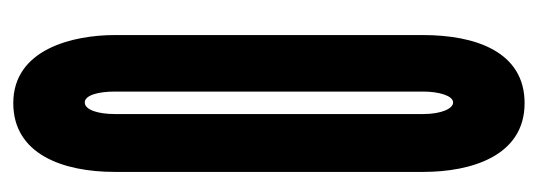

<svg xmlns="http://www.w3.org/2000/svg" viewBox="-274 -508 791 282"><g transform="rotate(-90 121.0 -367.5)"><path d="M210 -594C210 -654 190 -743 110 -743C35 -743 9 -670 9 -594V-141C9 -71 32 8 110 8C186 8 210 -65 210 -141ZM127 -141C127 -118 121 -97 111 -97C102 -97 94 -114 94 -141V-594C94 -618 100 -638 111 -638C122 -638 127 -617 127 -594Z"/></g></svg>

Font: League Gothic Condensed
Style: Regular
Weight: 400
Width: 3
Designer: Tyler Finck
Foundry: The League of Moveable Type
Version: Version 1.001;PS 001.001;hotconv 1.0.56;makeotf.lib2.0.21325